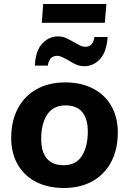

<svg xmlns="http://www.w3.org/2000/svg" viewBox="-20 -932 644 960"><path d="M36 -242Q36 -327 69.5 -390Q103 -453 164 -486.5Q225 -520 306 -520Q386 -520 445.5 -489Q505 -458 537 -401.5Q569 -345 569 -270Q569 -184 535.5 -121.5Q502 -59 441.5 -25.5Q381 8 300 8Q219 8 159.5 -23Q100 -54 68 -110.5Q36 -167 36 -242ZM419 -274Q419 -339 391 -372Q363 -405 308 -405Q246 -405 216 -359Q186 -313 186 -239Q186 -106 299 -106Q360 -106 389.5 -152.5Q419 -199 419 -274ZM270 -750Q291 -750 308.5 -742.5Q326 -735 352 -720Q373 -708 383.5 -703Q394 -698 406 -698Q446 -698 452 -747H518Q513 -672 480 -636.5Q447 -601 401 -601Q380 -601 362.5 -608.5Q345 -616 321 -631Q317 -633 305 -639.5Q293 -646 283.5 -649.5Q274 -653 266 -653Q226 -653 219 -604H154Q158 -679 191.5 -714.5Q225 -750 270 -750ZM189 -818 196 -912H512L504 -818Z"/></svg>

Font: Muli ExtraBold
Style: Italic
Weight: 800
Italic angle: -4.541°
Designer: Vernon Adams
Foundry: Vernon Adams
Version: Version 2.000